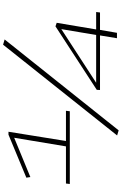

<svg xmlns="http://www.w3.org/2000/svg" viewBox="208 -987 790 1246"><g transform="rotate(-90 603.0 -364.0)"><path d="M32 -306 35 -331H276L332 -667L77 -562L73 -588L352 -704H371L311 -331H507L504 -306ZM380 11 347 1 936 -739 970 -729ZM642 -110 643 -131 1055 -399 1078 -391 1035 -135H1148L1145 -110H1032L1013 0H978L996 -110ZM689 -135H999L1037 -361Z"/></g></svg>

Font: Georama ExtraExtended ExtraLight
Style: Italic
Weight: 200
Width: 8
Italic angle: -9°
Designer: Jean-Baptiste Levee
Foundry: Production Type
Version: Version 1.000